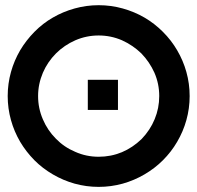

<svg xmlns="http://www.w3.org/2000/svg" viewBox="-20 -692 764 743"><path d="M22.5 -413.6Q34.7 -457.5 58.1 -497.6Q81.1 -536.1 113.3 -568.8Q145.5 -601.6 184.6 -624Q223.1 -646.5 268.6 -659.2Q314 -671.9 361.8 -671.9Q409.7 -671.9 455.1 -659.2Q500.5 -646.5 539.1 -624Q577.6 -601.6 610.4 -568.8Q643.1 -536.1 665.5 -497.6Q689 -457.5 701.2 -413.6Q713.9 -368.2 713.9 -320.3Q713.9 -272.5 701.2 -227.1Q689 -183.1 665.5 -143.1Q643.1 -104.5 610.4 -71.8Q579.1 -40.5 539.1 -17.1Q499 6.3 455.1 18.6Q409.7 31.2 361.8 31.2Q314 31.2 268.6 18.6Q224.6 6.3 184.6 -17.1Q144.5 -40.5 113.3 -71.8Q81.1 -104.5 58.1 -143.1Q34.7 -183.1 22.5 -227.1Q9.8 -272.5 9.8 -320.3Q9.8 -368.2 22.5 -413.6ZM361.8 -85.4Q409.2 -85.4 451.7 -103Q493.2 -120.6 527.8 -153.8Q561.5 -189 578.6 -231Q596.2 -273.4 596.2 -320.3Q596.2 -367.7 577.6 -410.6Q558.6 -452.6 526.9 -485.4Q494.1 -517.1 452.1 -536.1Q409.2 -554.7 361.8 -554.7Q314.5 -554.7 271.5 -536.1Q228.5 -517.1 196.8 -485.4Q164.1 -452.6 146 -410.6Q127.4 -366.7 127.4 -320.3Q127.4 -272.9 146 -230Q164.1 -187.5 196.3 -155.3Q228 -122.6 271 -104.5Q313.5 -85.4 361.8 -85.4ZM436.5 -266.6V-383.3H319.8V-266.6Z"/></svg>

Font: Sangha Kali
Style: Regular
Weight: 400
Designer: Seslavinskaya Anna
Foundry: Popkern
Version: Version 2.000;PS 002.000;hotconv 1.0.88;makeotf.lib2.5.64775